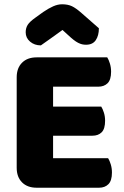

<svg xmlns="http://www.w3.org/2000/svg" viewBox="-20 -874 581 897"><path d="M58 -513Q58 -556 83 -581Q108 -606 151 -606H481Q488 -595 493.5 -577Q499 -559 499 -539Q499 -501 482.5 -485Q466 -469 439 -469H228V-376H453Q460 -365 465.5 -347.5Q471 -330 471 -310Q471 -272 455 -256Q439 -240 412 -240H228V-135H485Q492 -124 497.5 -106Q503 -88 503 -68Q503 -30 486.5 -13.5Q470 3 443 3H151Q108 3 83 -22Q58 -47 58 -90ZM272 -734Q241 -711 217 -694.5Q193 -678 171 -662Q141 -662 120.5 -679.5Q100 -697 100 -723Q100 -743 109.5 -758Q119 -773 146 -792L182 -818Q207 -835 228.5 -844.5Q250 -854 270 -854Q297 -854 316 -845Q335 -836 361 -813L442 -742Q442 -708 427.5 -686.5Q413 -665 382 -665Q372 -665 363.5 -667Q355 -669 345 -674Q335 -679 323 -688.5Q311 -698 295 -713Z"/></svg>

Font: Baloo Paaji
Style: Regular
Weight: 400
Designer: Shuchita Grover and Ek Type
Foundry: Ek Type
Version: Version 1.007;PS 1.000;hotconv 1.0.88;makeotf.lib2.5.647800